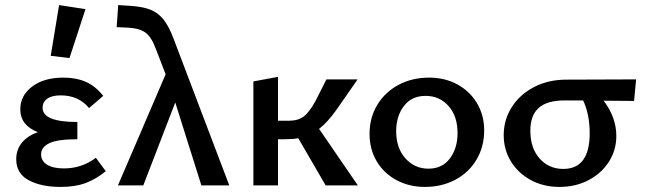

<svg xmlns="http://www.w3.org/2000/svg" viewBox="-20 -731 2551 757"><path d="M254 -502 180 -511 213 -711 317 -695ZM397 -56Q359 -25 318 -9.5Q277 6 219 6Q142 6 93 -20.5Q44 -47 44 -103Q44 -141 66 -168Q88 -195 129 -210Q60 -237 60 -300Q60 -354 106.5 -389.5Q153 -425 230 -425Q280 -425 318 -408.5Q356 -392 387 -353L331 -305Q290 -355 219 -355Q185 -355 166.5 -342Q148 -329 148 -306Q148 -250 285 -250V-182Q207 -182 174.5 -166.5Q142 -151 142 -122Q142 -97 165 -82Q188 -67 232 -67Q303 -67 358 -109Z M774 0 671 -327 545 0H445L633 -438L593 -542Q576 -587 552 -603.5Q528 -620 484 -622L440 -624L446 -711L493 -708Q542 -705 572.5 -693Q603 -681 624 -655Q645 -629 663 -582L884 0Z M1264 0 1156 -186Q1135 -182 1102 -182H1076V0H979V-410L1076 -428V-255H1120Q1156 -255 1178.5 -272.5Q1201 -290 1225 -335L1267 -418H1390L1305 -296Q1269 -246 1238 -223L1391 0Z M1437 -203Q1437 -267 1467.5 -317.5Q1498 -368 1551.5 -396.5Q1605 -425 1672 -425Q1734 -425 1783.5 -398Q1833 -371 1861 -323.5Q1889 -276 1889 -217Q1889 -153 1859 -102Q1829 -51 1775.5 -22.5Q1722 6 1655 6Q1593 6 1543 -21Q1493 -48 1465 -95.5Q1437 -143 1437 -203ZM1784 -206Q1784 -273 1748.5 -313Q1713 -353 1658 -353Q1603 -353 1572.5 -313Q1542 -273 1542 -214Q1542 -147 1578.5 -106.5Q1615 -66 1669 -66Q1724 -66 1754 -106.5Q1784 -147 1784 -206Z M2480 -333 2360 -334Q2410 -268 2410 -195Q2410 -139 2380.5 -93Q2351 -47 2300 -20.5Q2249 6 2186 6Q2123 6 2073 -21Q2023 -48 1994.5 -94.5Q1966 -141 1966 -198Q1966 -259 1998 -309Q2030 -359 2086 -388Q2142 -417 2213 -417L2488 -418ZM2279 -335H2206Q2137 -335 2104 -305.5Q2071 -276 2071 -216Q2071 -147 2107.5 -106Q2144 -65 2201 -65Q2305 -65 2305 -206Q2305 -244 2298 -277.5Q2291 -311 2279 -335Z"/></svg>

Font: Ysabeau Infant Semibold
Style: Regular
Weight: 600
Designer: Christian Thalmann (Catharsis Fonts)
Version: Version 0.003